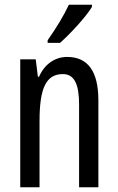

<svg xmlns="http://www.w3.org/2000/svg" viewBox="-20 -837 496 806"><path d="M366 -808V-817H269C248 -772 218 -722 180 -668V-657H232C273 -693 341 -766 366 -808ZM262 -598C211 -598 167 -568 144 -515H139L130 -588H65V-51H146V-330C146 -468 174 -526 244 -526C292 -526 312 -483 312 -399V-51H393V-415C393 -539 348 -598 262 -598Z"/></svg>

Font: Noto Sans Tamil UI ExtraCondensed
Style: Regular
Weight: 400
Width: 2
Designer: Jelle Bosma - Monotype Design Team
Foundry: Monotype Imaging Inc.
Version: Version 2.004